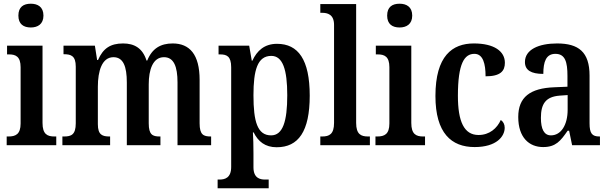

<svg xmlns="http://www.w3.org/2000/svg" viewBox="-20 -782 3282 1034"><path d="M146 -634C183 -634 214 -652 214 -698C214 -745 183 -762 146 -762C107 -762 79 -745 79 -698C79 -652 107 -634 146 -634ZM16 0H283V-47H273C235 -47 209 -59 209 -120V-536H18V-489H29C65 -489 91 -477 91 -420V-117C91 -59 64 -47 26 -47H16Z M316 0H573V-47H570C532 -47 507 -55 507 -113V-315C507 -399 529 -474 591 -474C644 -474 663 -424 663 -338V0H844V-47H840C802 -47 781 -56 781 -118V-328C781 -406 803 -474 863 -474C916 -474 936 -424 936 -338V0H1117V-47H1115C1076 -47 1055 -56 1055 -118V-352C1055 -489 1001 -548 910 -548C845 -548 799 -521 773 -456H769C748 -523 703 -548 643 -548C574 -548 535 -521 508 -459H503L491 -536H322V-490H324C363 -490 388 -481 388 -423V-118C388 -56 363 -47 325 -47H316Z M1152 232H1427V185H1407C1380 185 1345 177 1345 119V43C1345 3 1344 -37 1342 -69H1346C1370 -20 1408 11 1470 11C1587 11 1648 -74 1648 -267C1648 -461 1586 -546 1472 -546C1404 -546 1364 -509 1339 -455H1336L1322 -536H1157V-489H1165C1200 -489 1225 -480 1225 -420V117C1225 177 1190 185 1162 185H1152ZM1440 -53C1366 -53 1345 -128 1345 -269C1345 -403 1366 -481 1441 -481C1503 -481 1527 -407 1527 -269C1527 -128 1503 -53 1440 -53Z M1705 0H1972V-47H1962C1924 -47 1898 -59 1898 -120V-760H1705V-713H1715C1743 -713 1779 -705 1779 -648V-120C1779 -59 1753 -47 1715 -47H1705Z M2132 -634C2169 -634 2200 -652 2200 -698C2200 -745 2169 -762 2132 -762C2093 -762 2065 -745 2065 -698C2065 -652 2093 -634 2132 -634ZM2002 0H2269V-47H2259C2221 -47 2195 -59 2195 -120V-536H2004V-489H2015C2051 -489 2077 -477 2077 -420V-117C2077 -59 2050 -47 2012 -47H2002Z M2536 10C2655 10 2698 -48 2698 -94C2698 -113 2690 -127 2677 -136C2657 -91 2616 -55 2557 -55C2479 -55 2446 -128 2446 -266C2446 -441 2481 -492 2535 -492C2582 -492 2595 -437 2595 -371C2676 -371 2699 -400 2699 -444C2699 -506 2641 -548 2532 -548C2416 -548 2325 -481 2325 -265C2325 -65 2411 10 2536 10Z M2905 10C2973 10 2999 -23 3037 -78H3045L3061 0H3211V-47H3208C3169 -47 3155 -63 3155 -118V-375C3155 -502 3096 -548 2980 -548C2881 -548 2807 -515 2807 -448C2807 -404 2840 -384 2906 -384C2906 -450 2921 -492 2971 -492C3024 -492 3036 -448 3036 -373V-315L2965 -312C2835 -307 2771 -259 2771 -152C2771 -41 2830 10 2905 10ZM2947 -53C2910 -53 2893 -87 2893 -147C2893 -222 2918 -261 2994 -267L3037 -270V-191C3037 -110 3002 -53 2947 -53Z"/></svg>

Font: Noto Serif Myanmar Condensed SemiBold
Style: Regular
Weight: 600
Width: 3
Designer: Ben Mitchell and the Monotype Design Team
Foundry: Monotype Imaging Inc.
Version: Version 2.106